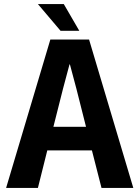

<svg xmlns="http://www.w3.org/2000/svg" viewBox="-20 -922 682 942"><path d="M227 -728H417L634 0H478L431 -184H212L166 0H10ZM289 -486 242 -300H402L355 -486L323 -606H321ZM277 -771 166 -902H293L369 -771Z"/></svg>

Font: Murecho SemiBold
Style: Regular
Weight: 600
Designer: Neil Summerour
Foundry: Positype
Version: Version 1.010; ttfautohint (v1.8.3)